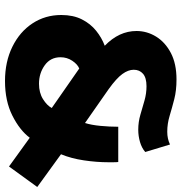

<svg xmlns="http://www.w3.org/2000/svg" viewBox="1 -721 726 768"><g transform="rotate(90 364.0 -337.0)"><path d="M304 6Q227 6 167 -23.5Q107 -53 73.5 -104Q40 -155 40 -219Q40 -267 57.5 -301.5Q75 -336 103 -358.5Q131 -381 163 -393Q104 -450 104 -520Q104 -562 126.5 -598.5Q149 -635 192 -657.5Q235 -680 298 -680Q342 -680 377 -671Q412 -662 443.5 -652.5Q475 -643 507 -643Q535 -643 558 -654L588 -555Q572 -541 548 -534Q524 -527 499 -527Q468 -527 439 -535.5Q410 -544 382 -552Q354 -560 325 -560Q291 -560 275 -546Q259 -532 259 -509Q259 -487 276 -463.5Q293 -440 336 -409L472 -314Q480 -339 483.5 -375.5Q487 -412 487 -447H628Q629 -441 629 -427Q629 -413 629 -407Q629 -361 621.5 -310Q614 -259 597 -218L728 -123L646 -10L531 -93Q501 -53 442.5 -23.5Q384 6 304 6ZM315 -130Q351 -130 376.5 -146Q402 -162 412 -181L254 -291Q237 -284 223 -263Q209 -242 209 -216Q209 -176 241 -153Q273 -130 315 -130Z"/></g></svg>

Font: Braah One
Style: Regular
Weight: 400
Designer: Ashish Kumar
Foundry: Ashish Kumar
Version: Version 1.001; ttfautohint (v1.8.4.7-5d5b);gftools[0.9.29]